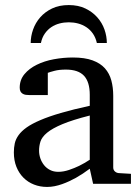

<svg xmlns="http://www.w3.org/2000/svg" viewBox="-20 -719 549 751"><path d="M331.1 -267.1Q263.7 -250 224.1 -233.4Q184.6 -216.8 164.3 -200Q144 -183.1 138.4 -165.8Q132.8 -148.4 132.8 -129.9Q132.8 -114.3 137.9 -99.4Q143.1 -84.5 152.6 -72.8Q162.1 -61 176 -54Q189.9 -46.9 208 -46.9Q228 -46.9 249.8 -54.2Q271.5 -61.5 289.6 -70.3Q310.5 -80.6 331.1 -94.2ZM344.2 0 331.1 -59.1Q304.7 -39.1 276.9 -23.4Q264.6 -16.6 251 -10.3Q237.3 -3.9 222.9 1.2Q208.5 6.3 193.6 9.3Q178.7 12.2 164.1 12.2Q136.7 12.2 113 2.9Q89.4 -6.3 71.8 -23.9Q54.2 -41.5 44.2 -66.4Q34.2 -91.3 34.2 -123Q34.2 -141.6 37.8 -158.2Q41.5 -174.8 52.7 -190.4Q64 -206.1 84.2 -220.5Q104.5 -234.9 137.5 -249Q170.4 -263.2 218 -277.1Q265.6 -291 331.1 -305.2V-348.1Q331.1 -398.4 308.6 -422.6Q286.1 -446.8 237.8 -446.8Q211.4 -446.8 192.9 -441.9Q174.3 -437 167 -434.1V-347.2H94.2Q87.4 -347.2 80.8 -348.1Q74.2 -349.1 68.8 -352.3Q63.5 -355.5 60.3 -361.1Q57.1 -366.7 57.1 -376Q57.1 -406.7 75.7 -429Q94.2 -451.2 124 -465.8Q153.8 -480.5 190.9 -487.3Q228 -494.1 265.1 -494.1Q311.5 -494.1 342 -482.9Q372.6 -471.7 390.4 -451.7Q408.2 -431.6 415.5 -404.3Q422.9 -377 422.9 -344.2V-64Q422.9 -54.7 429 -48.8Q435.1 -43 443.8 -42L492.2 -39.1V0ZM358.9 -550.8Q354 -572.3 343.3 -587.6Q332.5 -603 317.6 -612.8Q302.7 -622.6 285.2 -627.2Q267.6 -631.8 249 -631.8Q230.5 -631.8 212.9 -627.2Q195.3 -622.6 180.7 -612.8Q166 -603 155.3 -587.6Q144.5 -572.3 140.1 -550.8H100.1Q100.1 -577.1 109.4 -603.5Q118.7 -629.9 137.2 -651.1Q155.8 -672.4 183.6 -685.8Q211.4 -699.2 249 -699.2Q286.1 -699.2 314 -685.8Q341.8 -672.4 360.6 -651.1Q379.4 -629.9 388.7 -603.5Q397.9 -577.1 397.9 -550.8Z"/></svg>

Font: Charis SIL
Style: Regular
Weight: 400
Foundry: SIL International
Version: Version 4.112